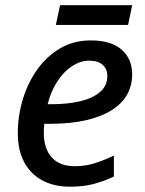

<svg xmlns="http://www.w3.org/2000/svg" viewBox="-20 -702 553 732"><path d="M247.1 9.8Q186 9.8 141.4 -14.2Q96.7 -38.1 72.3 -83.7Q47.9 -129.4 47.9 -194.3Q47.9 -260.3 66.9 -323.2Q85.9 -386.2 122.1 -437Q158.2 -487.8 209.5 -517.8Q260.7 -547.9 325.7 -547.9Q403.8 -547.9 443.8 -512.7Q483.9 -477.5 483.9 -418Q483.9 -377 465.1 -342.5Q446.3 -308.1 407.2 -283Q368.2 -257.8 309.1 -243.9Q250 -230 168.9 -230H148.9Q147.9 -222.2 147.5 -212.9Q147 -203.6 147 -195.3Q147 -136.2 176.8 -102.3Q206.5 -68.4 265.1 -68.4Q304.7 -68.4 339.4 -79.1Q374 -89.8 414.1 -108.9V-28.8Q376 -11.2 337.4 -0.7Q298.8 9.8 247.1 9.8ZM161.6 -304.7H176.3Q237.3 -304.7 285.2 -315.9Q333 -327.1 361.1 -351.1Q389.2 -375 389.2 -412.1Q389.2 -438.5 371.8 -454.6Q354.5 -470.7 319.8 -470.7Q287.6 -470.7 256.3 -450.9Q225.1 -431.2 200 -393.8Q174.8 -356.4 161.6 -304.7ZM192.9 -606.9 209 -682.1H483.9L468.3 -606.9Z"/></svg>

Font: Open Sans Medium
Style: Italic
Weight: 500
Italic angle: -12°
Designer: Monotype Design Team
Foundry: Monotype Imaging Inc.
Version: Version 3.000